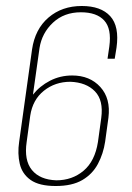

<svg xmlns="http://www.w3.org/2000/svg" viewBox="-20 -613 441 641"><path d="M166 8Q111 8 82.5 -12Q54 -32 46 -66Q38 -100 44 -140L87 -448Q97 -516 142 -554.5Q187 -593 253 -593Q317 -593 348 -559Q379 -525 369 -454L363 -417H339L345 -458Q353 -517 328 -544.5Q303 -572 250 -572Q194 -572 157 -537.5Q120 -503 112 -453L90 -297Q113 -326 147 -343.5Q181 -361 221 -361Q280 -361 315 -322.5Q350 -284 342 -220L331 -140Q325 -100 307 -66Q289 -32 255 -12Q221 8 166 8ZM168 -11Q221 -11 259 -43Q297 -75 307 -139L318 -219Q326 -278 297 -308Q268 -338 215 -340Q164 -340 126.5 -310Q89 -280 81 -227L69 -139Q60 -78 86.5 -45.5Q113 -13 168 -11Z"/></svg>

Font: Alumni Sans Thin
Style: Italic
Weight: 100
Italic angle: -8°
Designer: Robert E. Leuschke
Foundry: Robert E. Leuschke
Version: Version 1.016